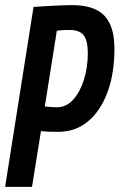

<svg xmlns="http://www.w3.org/2000/svg" viewBox="-25 -730 467 750"><path d="M-5 0 106 -703Q151 -706 190.5 -708Q230 -710 257 -710Q343 -710 382.5 -669Q422 -628 422 -540Q422 -443 395 -370Q368 -297 319 -256Q270 -215 202 -215Q178 -215 166 -215.5Q154 -216 135 -218L100 0ZM197 -610 150 -314Q177 -311 197 -311Q234 -311 261 -341Q288 -371 303 -419Q318 -467 318 -522Q318 -572 301.5 -592.5Q285 -613 246 -613Q234 -613 223 -612.5Q212 -612 197 -610Z"/></svg>

Font: Georama Condensed SemiBold
Style: Italic
Weight: 600
Width: 3
Italic angle: -9°
Designer: Jean-Baptiste Levee
Foundry: Production Type
Version: Version 1.000